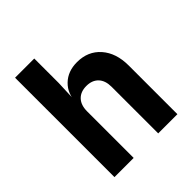

<svg xmlns="http://www.w3.org/2000/svg" viewBox="-199 -864 997 997"><g transform="rotate(-45 300.0 -365.0)"><path d="M69.9 0V-730H210.9V-550L206.6 -445H246.9L202.4 -412.1Q203.2 -478.8 245.2 -519.4Q287.2 -560 354.5 -560Q434.9 -560 483.5 -504.8Q532.1 -449.5 532.1 -357.3V0H391.1V-342.3Q391.1 -388.1 367.3 -413.1Q343.4 -438.1 301.3 -438.1Q258.9 -438.1 234.9 -412.9Q210.9 -387.7 210.9 -341.5V0Z"/></g></svg>

Font: JetBrains Mono
Style: Regular
Weight: 400
Monospace: yes
Designer: Philipp Nurullin, Konstantin Bulenkov
Foundry: JetBrains
Version: Version 2.305